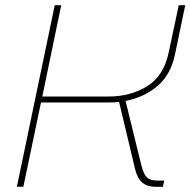

<svg xmlns="http://www.w3.org/2000/svg" viewBox="-20 -720 734 740"><path d="M45 0 191 -700H216L143 -348H398Q483 -348 547 -387.5Q611 -427 630 -517L669 -700H694L655 -513Q639 -433 587.5 -389Q536 -345 464 -331L525 -82Q533 -51 545 -37.5Q557 -24 588 -24H613L608 0H581Q546 0 527 -17.5Q508 -35 500 -71L439 -327Q429 -326 417.5 -325.5Q406 -325 394 -325H138L70 0Z"/></svg>

Font: MuseoModerno Thin Thin
Style: Italic
Weight: 250
Italic angle: -9°
Version: Version 1.003